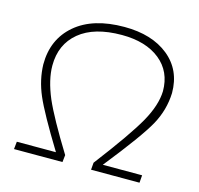

<svg xmlns="http://www.w3.org/2000/svg" viewBox="-104 -824 968 934"><g transform="rotate(15 380.0 -356.5)"><path d="M482 -38H680L677 0H433L436 -36Q574 -217 622 -303Q670 -389 672 -459Q672 -558 601 -615Q530 -672 409 -672Q270 -672 195 -610Q120 -548 120 -441Q120 -370 158 -280Q195 -195 293 -36L289 0H45L49 -38H246Q143 -206 110.5 -282Q78 -358 76 -435Q76 -562 164.5 -637.5Q253 -713 411 -713Q550 -713 633.5 -645.5Q717 -578 717 -462Q714 -376 671.5 -299Q629 -222 482 -38Z"/></g></svg>

Font: Iunito ExtraLight
Style: Italic
Weight: 200
Italic angle: -4.541°
Designer: Vernon Adams
Foundry: Vernon Adams
Version: Version 2.001;November 30, 2019;FontCreator 12.0.0.2547 64-b